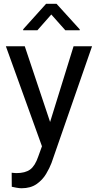

<svg xmlns="http://www.w3.org/2000/svg" viewBox="-20 -770 513 1003"><path d="M109.4 -528.3 241.7 -132.8 364.3 -528.3H460.9L249 81.5Q239.3 107.4 220.9 138.4Q202.6 169.4 171.4 191.4Q140.1 213.4 92.3 213.4Q81.5 213.4 64.9 210.4Q48.3 207.5 41.5 205.6L41 132.3Q44.9 132.8 53.5 133.5Q62 134.3 65.4 134.3Q111.8 134.3 137.5 115.5Q163.1 96.7 179.7 47.9L199.2 -5.9L10.7 -528.3ZM275.4 -750 396.5 -616.7V-611.8H321.3L248 -694.3L175.3 -611.8H101.1V-617.2L220.7 -750Z"/></svg>

Font: Vazirmatn FD
Style: Regular
Weight: 400
Designer: Saber Rastikerdar
Foundry: Saber Rastikerdar
Version: Version 33.001